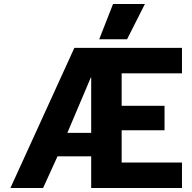

<svg xmlns="http://www.w3.org/2000/svg" viewBox="-20 -938 960 958"><path d="M544 -918H703L614 -742H475ZM351 -699H888V-572H587V-410H801V-288H587V-127H888V0H435V-158H267L195 0H32ZM435 -275V-551H433L316 -275Z"/></svg>

Font: Prompt SemiBold
Style: Regular
Weight: 600
Designer: Katatrad Team
Foundry: CadsonDemak
Version: Version 1.000